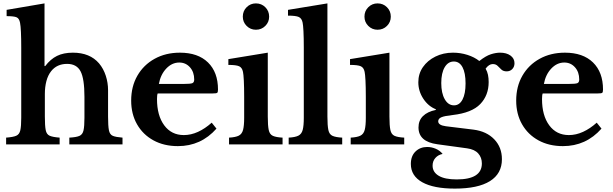

<svg xmlns="http://www.w3.org/2000/svg" viewBox="-20 -850 3605 1130"><path d="M244 -297V-164Q244 -110 249 -84.5Q254 -59 272.5 -51Q291 -43 331 -40V0H16V-40Q57 -43 75.5 -51Q94 -59 99.5 -83Q105 -107 105 -157V-568Q105 -681 98 -716Q93 -742 77 -748.5Q61 -755 19 -755V-792L242 -830V-461H246Q277 -502 315.5 -521Q354 -540 409 -540Q509 -540 563 -477Q589 -446 602.5 -404.5Q616 -363 616 -319V-164Q616 -109 621 -83.5Q626 -58 644 -50.5Q662 -43 701 -40V0H388V-40Q428 -42 447 -50Q466 -58 471.5 -82.5Q477 -107 477 -157V-280Q477 -387 454 -430.5Q431 -474 375 -474Q315 -474 281 -431Q262 -407 253 -372.5Q244 -338 244 -297Z M1226 -128 1254 -93Q1163 10 1027 10Q945 10 883 -24Q821 -58 786.5 -118.5Q752 -179 752 -258Q752 -341 788.5 -404.5Q825 -468 890 -504Q955 -540 1039 -540Q1145 -540 1204 -482.5Q1263 -425 1263 -323Q1263 -307 1258 -303.5Q1253 -300 1230 -300H908Q904 -291 904 -267Q904 -170 946.5 -112.5Q989 -55 1062 -55Q1104 -55 1145.5 -74Q1187 -93 1226 -128ZM915 -356H1060Q1101 -356 1112 -360.5Q1123 -365 1123 -382Q1123 -426 1098 -454Q1073 -482 1035 -482Q992 -482 958.5 -446.5Q925 -411 915 -356Z M1409 -752Q1409 -785 1431.5 -807.5Q1454 -830 1486 -830Q1519 -830 1541.5 -807.5Q1564 -785 1564 -752Q1564 -720 1541.5 -697.5Q1519 -675 1486 -675Q1454 -675 1431.5 -697.5Q1409 -720 1409 -752ZM1556 -540V-164Q1556 -111 1561.5 -85Q1567 -59 1586 -50.5Q1605 -42 1643 -40V0H1328V-40Q1366 -42 1385 -51.5Q1404 -61 1410.5 -85.5Q1417 -110 1417 -157V-280Q1417 -338 1415 -376Q1413 -414 1410 -427Q1405 -452 1387.5 -460Q1370 -468 1324 -468V-502Z M1907 -830V-164Q1907 -111 1912.5 -85Q1918 -59 1937 -50.5Q1956 -42 1994 -40V0H1679V-40Q1717 -42 1736 -51.5Q1755 -61 1761.5 -85.5Q1768 -110 1768 -157V-570Q1768 -628 1766 -666Q1764 -704 1761 -717Q1756 -742 1738.5 -750Q1721 -758 1675 -758V-792Z M2125 -752Q2125 -785 2147.5 -807.5Q2170 -830 2202 -830Q2235 -830 2257.5 -807.5Q2280 -785 2280 -752Q2280 -720 2257.5 -697.5Q2235 -675 2202 -675Q2170 -675 2147.5 -697.5Q2125 -720 2125 -752ZM2272 -540V-164Q2272 -111 2277.5 -85Q2283 -59 2302 -50.5Q2321 -42 2359 -40V0H2044V-40Q2082 -42 2101 -51.5Q2120 -61 2126.5 -85.5Q2133 -110 2133 -157V-280Q2133 -338 2131 -376Q2129 -414 2126 -427Q2121 -452 2103.5 -460Q2086 -468 2040 -468V-502Z M2657 260Q2532 260 2465 222.5Q2398 185 2398 115Q2398 68 2425.5 41.5Q2453 15 2494 15Q2520 15 2544.5 25.5Q2569 36 2585 56Q2559 61 2542.5 79.5Q2526 98 2526 125Q2526 163 2562 184.5Q2598 206 2668 206Q2816 206 2816 112Q2816 77 2794.5 53Q2773 29 2729 23L2554 -1Q2443 -16 2443 -100Q2443 -141 2469.5 -167Q2496 -193 2545 -203V-207Q2500 -225 2471 -269.5Q2442 -314 2442 -366Q2442 -416 2469 -455Q2496 -494 2542.5 -517Q2589 -540 2646 -540Q2690 -540 2731 -527Q2772 -514 2801 -491Q2839 -521 2868.5 -530.5Q2898 -540 2923 -540Q2961 -540 2984.5 -523Q3008 -506 3008 -478Q3008 -457 2995 -443.5Q2982 -430 2962 -430Q2942 -430 2930.5 -441Q2919 -452 2908.5 -462.5Q2898 -473 2880 -473Q2858 -473 2838 -446Q2848 -429 2852 -409.5Q2856 -390 2856 -367Q2856 -289 2806.5 -237.5Q2757 -186 2644 -173Q2597 -168 2578 -160Q2559 -152 2559 -136Q2559 -113 2604 -107L2767 -87Q2844 -77 2889 -30Q2934 17 2934 87Q2934 172 2863.5 216Q2793 260 2657 260ZM2652 -230Q2684 -230 2702 -264Q2720 -298 2720 -359Q2720 -421 2702 -454.5Q2684 -488 2651 -488Q2617 -488 2597 -454Q2577 -420 2577 -361Q2577 -302 2597.5 -266Q2618 -230 2652 -230Z M3492 -128 3520 -93Q3429 10 3293 10Q3211 10 3149 -24Q3087 -58 3052.5 -118.5Q3018 -179 3018 -258Q3018 -341 3054.5 -404.5Q3091 -468 3156 -504Q3221 -540 3305 -540Q3411 -540 3470 -482.5Q3529 -425 3529 -323Q3529 -307 3524 -303.5Q3519 -300 3496 -300H3174Q3170 -291 3170 -267Q3170 -170 3212.5 -112.5Q3255 -55 3328 -55Q3370 -55 3411.5 -74Q3453 -93 3492 -128ZM3181 -356H3326Q3367 -356 3378 -360.5Q3389 -365 3389 -382Q3389 -426 3364 -454Q3339 -482 3301 -482Q3258 -482 3224.5 -446.5Q3191 -411 3181 -356Z"/></svg>

Font: Libre Baskerville
Style: Bold
Weight: 700
Designer: Pablo Impallari, Rodrigo Fuenzalida
Foundry: Pablo Impallari, Rodrigo Fuenzalida
Version: Version 1.051; ttfautohint (v1.8.4.7-5d5b)